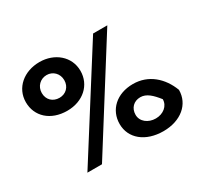

<svg xmlns="http://www.w3.org/2000/svg" viewBox="-167 -1086 1437 1346"><g transform="rotate(-30 551.0 -412.5)"><path d="M64.4 -643C64.4 -529 152.4 -446 287.4 -446C415.4 -446 506.4 -529 506.4 -643C506.4 -759 409.4 -840 287.4 -840C161.4 -840 64.4 -759 64.4 -643ZM828.7 -825H713.7L191.3 0H309.3ZM193.4 -643C193.4 -697 234.4 -736 285.4 -736C335.4 -736 375.4 -697 375.4 -643C375.4 -589 336.4 -552 285.4 -552C231.4 -552 193.4 -589 193.4 -643ZM557.4 -182C557.4 -66 654.4 15 800.1 15C940.6 15 1037.6 -66 1037.6 -182C994.6 -296 903.6 -379 778 -379C645.4 -379 557.4 -296 557.4 -182ZM686.4 -182C686.4 -236 723.4 -273 776.1 -273C825.8 -273 863.8 -236 906.6 -182C906.6 -128 858.2 -89 797.7 -89C736 -89 686.4 -128 686.4 -182Z"/></g></svg>

Font: Hussar
Style: BdSuprExt
Weight: 700
Foundry: Cannot Into Space Fonts
Version: Version 2.00